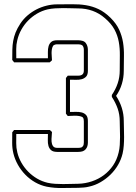

<svg xmlns="http://www.w3.org/2000/svg" viewBox="-20 -897 657 927"><path d="M357.9 -9.8Q392.1 -10.7 423.8 -21.5Q455.6 -32.2 481.4 -51.5Q507.3 -70.8 525.9 -98.1Q544.4 -125.5 552.7 -160.2Q557.1 -177.7 558.3 -197.3Q559.6 -216.8 559.6 -236.6Q559.6 -256.3 558.8 -275.4Q558.1 -294.4 558.1 -311Q558.1 -344.2 548.1 -372.8Q538.1 -401.4 520 -429.2V-438.5Q538.6 -465.8 548.3 -494.9Q558.1 -523.9 558.1 -556.6Q558.1 -595.2 558.6 -629.4Q559.1 -663.6 553.5 -694.8Q547.9 -726.1 532.7 -754.4Q517.6 -782.7 486.8 -809.1Q459.5 -833 427 -844.7Q394.5 -856.4 357.9 -856.4Q341.8 -856.4 323.2 -857.2Q304.7 -857.9 285.2 -857.9Q265.6 -857.9 246.3 -856.7Q227.1 -855.5 209.5 -851.6Q182.6 -845.2 158.9 -831.3Q135.3 -817.4 116 -797.9Q96.7 -778.3 83.3 -754.2Q69.8 -730 63.5 -703.1Q58.1 -681.6 58.3 -659.7Q58.6 -637.7 58.6 -615.7H211.4Q211.4 -629.9 211.2 -645.3Q210.9 -660.6 214.4 -673.3Q217.8 -686 227.1 -694.3Q236.3 -702.6 255.9 -702.6H357.9Q366.7 -702.6 377.2 -700Q387.7 -697.3 393.6 -689.9Q398.9 -683.1 401.6 -674.6Q404.3 -666 404.3 -657.2V-555.2Q404.3 -536.1 395.8 -527.1Q387.2 -518.1 374.5 -514.6Q361.8 -511.2 346.7 -511.7Q331.5 -512.2 317.9 -512.2V-356.4Q331.5 -356.4 346.7 -356.9Q361.8 -357.4 374.8 -354Q387.7 -350.6 396 -341.3Q404.3 -332 404.3 -313V-208.5Q404.3 -199.7 401.9 -191.4Q399.4 -183.1 393.6 -176.3Q386.7 -168.5 377.2 -166Q367.7 -163.6 357.9 -163.6H255.9Q236.3 -163.6 226.8 -171.9Q217.3 -180.2 213.9 -192.9Q210.4 -205.6 210.9 -220.7Q211.4 -235.8 211.4 -250H58.6Q58.6 -228 58.3 -205.8Q58.1 -183.6 63.5 -161.6Q69.8 -135.3 83.5 -111.3Q97.2 -87.4 116.2 -68.1Q135.3 -48.8 158.9 -34.9Q182.6 -21 209.5 -14.6Q227.1 -10.7 246.3 -9.5Q265.6 -8.3 284.9 -8.3Q304.2 -8.3 323 -9Q341.8 -9.8 357.9 -9.8ZM357.9 9.8Q319.8 9.8 282 10.7Q244.1 11.7 206.1 4.4Q176.8 -1.5 150.1 -16.6Q123.5 -31.7 102.3 -53.5Q81.1 -75.2 66.2 -101.8Q51.3 -128.4 44.4 -157.2Q38.6 -182.1 38.8 -207.5Q39.1 -232.9 39.1 -258.3Q41.5 -260.7 43.5 -263.7Q45.4 -266.6 47.9 -269.5H220.2Q223.1 -267.1 225.8 -264.6Q228.5 -262.2 231 -259.8Q231 -251.5 229.5 -238.3Q228 -225.1 229 -212.9Q230 -200.7 235.8 -191.9Q241.7 -183.1 255.9 -183.1H357.9Q361.8 -183.1 365.5 -183.6Q369.1 -184.1 373 -185.1L378.9 -189.5Q382.8 -193.8 383.8 -199.2Q384.8 -204.6 384.8 -210Q385.3 -260.3 384.8 -311Q384.8 -316.9 383.8 -321.8Q382.8 -326.7 378.9 -331.1Q372.1 -335.4 361.8 -336.9Q351.6 -338.4 341.1 -338.4Q330.6 -338.4 321.3 -337.6Q312 -336.9 307.1 -336.9Q304.7 -339.8 302.7 -342.8Q300.8 -345.7 298.3 -348.1V-520.5Q300.8 -522.9 302.7 -525.9Q304.7 -528.8 307.1 -531.7H357.9Q371.1 -531.7 377.9 -537.6Q384.8 -543.5 384.8 -556.6Q385.3 -606.4 384.8 -655.3Q384.8 -662.1 383.5 -667Q382.3 -671.9 378.4 -677.2Q373.5 -680.7 368.7 -681.9Q363.8 -683.1 357.9 -683.1H255.9Q245.1 -683.1 237.3 -677.2Q232.4 -669.9 230.7 -660.4Q229 -650.9 229 -641.1Q229 -631.3 230 -622.1Q231 -612.8 231 -606Q228.5 -603.5 225.8 -601.1Q223.1 -598.6 220.2 -596.2H47.9Q45.4 -599.1 43.5 -602.1Q41.5 -605 39.1 -607.4Q39.1 -634.8 39.6 -657Q40 -679.2 43.7 -699.7Q47.4 -720.2 55.4 -740.5Q63.5 -760.7 78.6 -783.7Q93.3 -805.7 113.3 -822.8Q133.3 -839.8 156.2 -851.6Q179.2 -863.3 204.6 -869.6Q230 -876 255.9 -876Q294.4 -876 328.9 -876.5Q363.3 -877 395 -871.8Q426.8 -866.7 456.1 -852.8Q485.4 -838.9 514.2 -810.5Q542 -782.7 555.4 -753.4Q568.8 -724.1 574 -692.4Q579.1 -660.6 578.4 -626.5Q577.6 -592.3 577.6 -555.2Q577.6 -522.9 568.4 -491.9Q559.1 -460.9 540.5 -434.1Q558.6 -406.2 568.1 -376Q577.6 -345.7 577.6 -313Q577.6 -294.9 578.4 -275.1Q579.1 -255.4 579.1 -235.1Q579.1 -214.8 577.6 -194.6Q576.2 -174.3 571.8 -155.3Q564.9 -126.5 549.8 -100.6Q534.7 -74.7 513.2 -53.7Q491.7 -32.7 465.6 -17.6Q439.5 -2.4 410.6 3.9Q397.5 7.3 384.5 8.3Q371.6 9.3 357.9 9.8Z"/></svg>

Font: Preussische VI 9 Linie
Style: Regular
Weight: 400
Designer: Peter Wiegel
Foundry: Peter Wiegel
Version: Version 1.000 2009 initial release